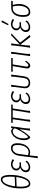

<svg xmlns="http://www.w3.org/2000/svg" viewBox="1838 -2585 937 4653"><g transform="rotate(-90 2306.5 -258.5)"><path d="M176 8Q123 8 95 -52Q67 -112 67 -221Q67 -358 95 -469Q123 -580 173.5 -643.5Q224 -707 287 -707Q339 -707 366.5 -647.5Q394 -588 394 -480Q394 -271 332.5 -131.5Q271 8 176 8ZM280 -669Q223 -669 179 -584.5Q135 -500 118 -361L347 -370Q352 -428 352 -480Q352 -669 280 -669ZM183 -29Q238 -29 282 -112.5Q326 -196 343 -333L114 -324Q109 -267 109 -218Q109 -129 128 -79Q147 -29 183 -29Z M588 5Q460 5 460 -99Q460 -146 491 -185Q522 -224 571 -237Q501 -263 501 -328Q501 -386 546.5 -424Q592 -462 663 -462Q726 -452 772 -427L759 -388L750 -387Q694 -424 641 -424Q602 -424 573.5 -396Q545 -368 545 -328Q545 -298 565 -278Q585 -258 620 -253H698L701 -248L693 -217H624Q576 -217 540.5 -183.5Q505 -150 505 -106Q505 -70 525.5 -51Q546 -32 583 -32Q660 -32 715 -106H723L738 -78Q678 -3 588 5Z M799 190 857 -255Q869 -349 920 -405Q971 -461 1045 -461Q1162 -461 1162 -306Q1162 -169 1099 -83.5Q1036 2 934 4L867 -8L856 79L848 185ZM901 -264 873 -48 943 -33Q1023 -35 1071 -107Q1119 -179 1119 -300Q1119 -366 1100.5 -394.5Q1082 -423 1039 -423Q986 -423 948.5 -380Q911 -337 901 -264Z M1300 6Q1236 -36 1236 -143Q1236 -267 1296.5 -356Q1357 -445 1459 -461H1463L1525 -421L1530 -456L1572 -460L1524 -108L1518 -1L1467 4L1500 -235H1491Q1410 -85 1312 6ZM1280 -154Q1280 -106 1290 -77.5Q1300 -49 1313 -49Q1335 -49 1401 -142Q1467 -235 1515 -343L1521 -389L1460 -420Q1381 -419 1330.5 -343Q1280 -267 1280 -154Z M1682 4 1744 -419H1659L1654 -424L1659 -455H2096L2100 -450L2096 -419H2005L1955 -103L1945 -1L1896 4L1964 -419H1785L1740 -108L1732 -1Z M2240 5Q2112 5 2112 -99Q2112 -146 2143 -185Q2174 -224 2223 -237Q2153 -263 2153 -328Q2153 -386 2198.5 -424Q2244 -462 2315 -462Q2378 -452 2424 -427L2411 -388L2402 -387Q2346 -424 2293 -424Q2254 -424 2225.5 -396Q2197 -368 2197 -328Q2197 -298 2217 -278Q2237 -258 2272 -253H2350L2353 -248L2345 -217H2276Q2228 -217 2192.5 -183.5Q2157 -150 2157 -106Q2157 -70 2177.5 -51Q2198 -32 2235 -32Q2312 -32 2367 -106H2375L2390 -78Q2330 -3 2240 5Z M2623 4Q2552 4 2519 -37Q2486 -78 2497 -155L2524 -360L2529 -454L2578 -459L2538 -160Q2522 -34 2627 -34Q2680 -34 2707.5 -63.5Q2735 -93 2744 -158L2771 -360L2777 -454L2825 -459L2786 -158Q2765 4 2623 4Z M3049 6Q2974 6 2974 -71L2976 -94L3031 -419H2898L2893 -424L2898 -455H3226L3230 -450L3226 -419H3072L3020 -99L3018 -81Q3018 -39 3051 -39Q3087 -39 3137 -116H3145L3159 -96Q3126 -45 3102.5 -23Q3079 -1 3049 6Z M3378 -459 3330 -108 3325 -1 3273 4 3323 -360 3328 -454Z M3478 4 3527 -360 3533 -454 3581 -459 3554 -247 3738 -418 3770 -455H3827L3601 -240Q3624 -207 3654.5 -168.5Q3685 -130 3727.5 -78Q3770 -26 3783 -9L3782 -3Q3766 3 3741 8L3735 6L3552 -233L3535 -108L3529 -1Z M4098 -689 4105 -691 4134 -680 4135 -672Q4091 -590 4052 -523L4045 -521L4021 -532Q4062 -610 4098 -689ZM3985 5Q3857 5 3857 -99Q3857 -146 3888 -185Q3919 -224 3968 -237Q3898 -263 3898 -328Q3898 -386 3943.5 -424Q3989 -462 4060 -462Q4123 -452 4169 -427L4156 -388L4147 -387Q4091 -424 4038 -424Q3999 -424 3970.5 -396Q3942 -368 3942 -328Q3942 -298 3962 -278Q3982 -258 4017 -253H4095L4098 -248L4090 -217H4021Q3973 -217 3937.5 -183.5Q3902 -150 3902 -106Q3902 -70 3922.5 -51Q3943 -32 3980 -32Q4057 -32 4112 -106H4120L4135 -78Q4075 -3 3985 5Z M4341 6Q4280 6 4252 -35Q4224 -76 4224 -167Q4224 -301 4282.5 -378Q4341 -455 4442 -455H4610L4613 -450L4607 -418H4516L4514 -413Q4537 -341 4537 -271Q4537 -155 4481.5 -74.5Q4426 6 4341 6ZM4347 -32Q4413 -32 4453.5 -103Q4494 -174 4494 -282Q4494 -350 4476 -418H4432Q4356 -418 4311.5 -351Q4267 -284 4267 -168Q4267 -93 4285 -62.5Q4303 -32 4347 -32Z"/></g></svg>

Font: Alegreya Sans Light
Style: Italic
Weight: 300
Italic angle: -7°
Designer: Juan Pablo del Peral
Foundry: Huerta Tipografica
Version: Version 2.007